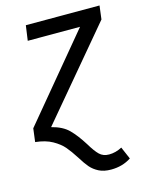

<svg xmlns="http://www.w3.org/2000/svg" viewBox="-124 -596 670 876"><g transform="rotate(-15 210.5 -157.5)"><path d="M-4 -63 322 -455H75L85 -526H433L425 -462L76 -47Q128 -34 156.5 -5.5Q185 23 215 71Q237 108 254.5 125Q272 142 300 142Q331 142 361 126L386 184Q345 211 291 211Q257 211 233.5 199Q210 187 194.5 169Q179 151 160 120Q137 84 118.5 62.5Q100 41 68 23Q36 5 -12 0Z"/></g></svg>

Font: Fira Sans Book
Style: Italic
Weight: 350
Italic angle: -8°
Designer: bBox Type GmbH & Carrois Corporate GbR & Edenspiekermann AG
Foundry: bBox Type GmbH & Carrois Corporate GbR & Edenspiekermann AG
Version: Version 4.301